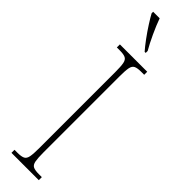

<svg xmlns="http://www.w3.org/2000/svg" viewBox="-320 -912 894 894"><g transform="rotate(45 126.5 -465.5)"><path d="M36 0V-20H56Q81 -20 93 -26Q105 -32 108.5 -51Q112 -70 112 -108V-606Q112 -645 108.5 -663.5Q105 -682 93 -688Q81 -694 56 -694H36V-714H216V-694H196Q171 -694 159 -688Q147 -682 143.5 -663.5Q140 -645 140 -606V-108Q140 -70 143.5 -51Q147 -32 159 -26Q171 -20 196 -20H216V0ZM142 -771Q126 -789 105 -817.5Q84 -846 65.5 -875Q47 -904 38 -921V-931H81Q93 -897 112.5 -855Q132 -813 149 -784V-771Z"/></g></svg>

Font: Noto Serif Tamil ExtraCondensed Thin
Style: Italic
Weight: 100
Width: 2
Italic angle: -12°
Designer: Indian Type Foundry, Tom Grace, and the Monotype Design Team
Foundry: Monotype Imaging Inc.
Version: Version 2.003; ttfautohint (v1.8.4.7-5d5b)